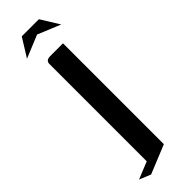

<svg xmlns="http://www.w3.org/2000/svg" viewBox="-228 -426 619 619"><g transform="rotate(-45 81.5 -117.0)"><path d="M-11.2 171.9 47.9 147.9V-295.9Q47.9 -312 67.9 -312H126V147.9L27.8 188ZM8.8 -358.9 47.9 -421.9H126L165 -358.9L86.9 -391.1Z"/></g></svg>

Font: Hhenum
Style: Regular
Weight: 400
Designer: T. Christopher White
Version: Version 1.0